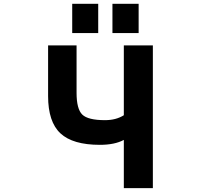

<svg xmlns="http://www.w3.org/2000/svg" viewBox="-20 -966 1040 988"><path d="M617.2 -246.1Q570.3 -220.7 494.1 -220.7Q354.5 -220.7 291 -279.8Q227.5 -338.9 227.5 -471.7V-732.4H374V-488.3Q374 -405.3 403.3 -376.5Q432.6 -347.7 520.5 -347.7Q577.1 -347.7 617.2 -373V-732.4H766.6V2H617.2ZM351.6 -795.9V-946.3H485.4V-795.9ZM558.6 -795.9V-946.3H693.4V-795.9Z"/></svg>

Font: GenEi Gothic M Regular
Style: Bold
Weight: 700
Designer: o_tamon (Modified); [Source Han Sans]
Ryoko NISHIZUKA  (kana & ideographs); Paul D. Hunt (Latin, Greek & Cyrillic); Wenl
Version: Version 1.1a;Original Version 1.004